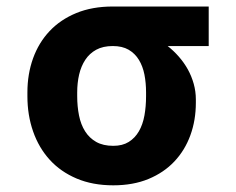

<svg xmlns="http://www.w3.org/2000/svg" viewBox="-20 -548 711 578"><path d="M62.5 -269.9Q62.5 -324.9 79.5 -372.3Q96.6 -419.7 129.3 -454.4Q161.9 -489 209.7 -508.7Q257.5 -528.4 319.6 -528.4H608.3V-409.4H484.7Q502.8 -395.2 518.5 -377.3Q534.1 -359.4 545.5 -339Q556.8 -318.5 563.2 -295.6Q569.6 -272.7 569.6 -248.6V-238.6Q569.6 -186.1 553.1 -140.8Q536.6 -95.5 505 -62Q473.4 -28.4 427 -9.2Q380.7 9.9 321 9.9Q258.9 9.9 210.8 -10.5Q162.6 -30.9 129.8 -66.9Q96.9 -103 79.7 -152.2Q62.5 -201.3 62.5 -258.5ZM212.4 -258.5Q212.4 -227.6 217.9 -200.3Q223.4 -172.9 236.2 -152.7Q248.9 -132.5 269.7 -120.7Q290.5 -109 321 -109Q348.7 -109 367.5 -120.7Q386.4 -132.5 398.1 -152.7Q409.8 -172.9 414.8 -200.3Q419.7 -227.6 419.7 -258.5V-269.9Q419.7 -298.3 414.8 -323.5Q409.8 -348.7 398.1 -367.9Q386.4 -387.1 367.2 -398.3Q348 -409.4 319.6 -409.4Q290.1 -409.4 269.7 -398.3Q249.3 -387.1 236.7 -367.9Q224.1 -348.7 218.2 -323.5Q212.4 -298.3 212.4 -269.9Z"/></svg>

Font: Cannonade
Style: Bold
Weight: 700
Designer: Rasmus Andersson
Foundry: rsms
Version: Version 3.012;git-f93a4a705